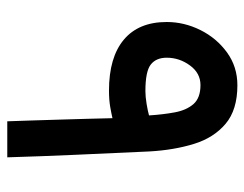

<svg xmlns="http://www.w3.org/2000/svg" viewBox="-94 -594 688 541"><g transform="rotate(90 250.5 -324.0)"><path d="M42.5 -449.2Q42.5 -498.5 65.2 -544.2Q87.9 -589.8 128.2 -619.1Q168.5 -648.4 220.7 -648.4Q290 -648.4 329.3 -615.2Q368.7 -582 386 -525.9Q403.3 -469.7 407.2 -400.9Q412.6 -285.2 416.7 -191.4Q420.9 -97.7 423.8 0H322.3Q321.3 -25.9 320.1 -64.2Q318.8 -102.5 317.6 -145.3Q316.4 -188 315.2 -227.8Q314 -267.6 313.5 -296.4Q301.3 -293.5 281.5 -290Q261.7 -286.6 235.8 -286.6Q142.1 -286.6 92.3 -328.4Q42.5 -370.1 42.5 -449.2ZM220.2 -544.4Q186.5 -544.4 164.8 -514.6Q143.1 -484.9 143.1 -449.2Q143.1 -419.4 162.4 -404.3Q181.6 -389.2 237.3 -389.2Q252.9 -389.2 273.4 -392.6Q293.9 -396 305.7 -399.4Q303.2 -439 297.1 -471.9Q291 -504.9 273.7 -524.7Q256.3 -544.4 220.2 -544.4Z"/></g></svg>

Font: Vazir Medium FD
Style: Medium-FD
Weight: 500
Designer: Saber Rastikerdar
Foundry: Saber Rastikerdar
Version: Version 30.0.0